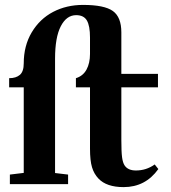

<svg xmlns="http://www.w3.org/2000/svg" viewBox="-20 -746 691 778"><path d="M20 0V-38.6L76.2 -45.4V-392.1H17.1V-429.2Q44.9 -429.2 60.5 -442.6Q76.2 -456.1 76.2 -489.3Q76.2 -560.5 108.6 -615Q141.1 -669.4 195.3 -697.8Q249.5 -726.1 316.4 -726.1Q402.8 -726.1 437.3 -701.4Q471.7 -676.8 471.7 -614.7V-446.8H620.1V-392.1H471.7V-179.2Q471.7 -130.9 474.6 -108.9Q477.5 -86.9 484.9 -75.7Q498.5 -55.2 530.8 -55.2Q572.8 -55.2 606.9 -79.6L621.6 -61Q569.3 12.2 481 12.2Q411.6 12.2 378.9 -22.5Q360.8 -41.5 352.8 -68.4Q344.7 -95.2 344.7 -143.6V-392.1H287.6V-429.2Q316.4 -438 330.6 -464.1Q344.7 -490.2 344.7 -527.3V-593.8Q344.7 -641.6 332 -663.1Q319.3 -684.6 288.6 -684.6Q249.5 -684.6 226.3 -639.6Q203.1 -594.7 203.1 -508.3V-44.9L255.9 -38.6V0Z"/></svg>

Font: Elstob 8pt
Style: Bold
Weight: 700
Designer: Peter S. Baker
Version: Version 1.015